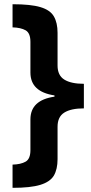

<svg xmlns="http://www.w3.org/2000/svg" viewBox="-20 -734 434 912"><path d="M39.6 158.2V47.9Q78.6 46.9 101.6 33.9Q124.5 21 124.5 -21V-167Q124.5 -258.3 238.8 -274.9V-280.8Q124.5 -297.9 124.5 -389.2V-535.2Q124.5 -577.1 101.6 -590.1Q78.6 -603 39.6 -604V-713.9Q126.5 -713.9 171.9 -700.2Q218.3 -686.5 235.8 -656.2Q253.4 -626 253.4 -578.1V-422.9Q253.4 -376 285.4 -356Q317.4 -335.9 378.4 -335.9V-219.2Q317.4 -219.2 285.4 -199.2Q253.4 -179.2 253.4 -131.8V22Q253.4 69.8 235.8 100.1Q217.8 129.9 171.6 144Q125.5 158.2 39.6 158.2Z"/></svg>

Font: Nokora
Style: Bold
Weight: 700
Designer: Danh Hong
Version: Version 8.000; ttfautohint (v1.8.3)